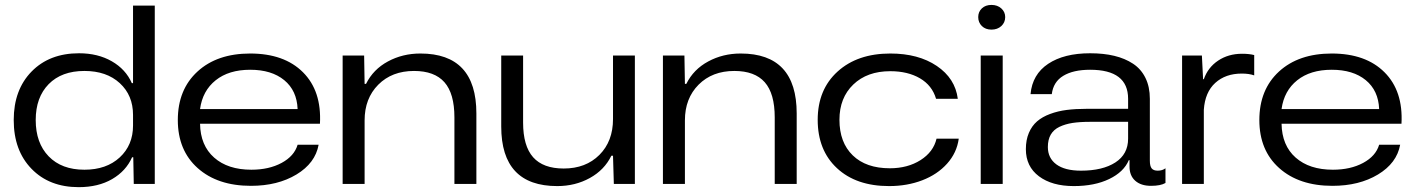

<svg xmlns="http://www.w3.org/2000/svg" viewBox="-20 -752 5784 785"><path d="M301.8 13.2Q181.6 13.2 108.9 -61.8Q36.1 -136.7 36.1 -261.2Q36.1 -384.8 109.1 -459.5Q182.1 -534.2 303.2 -534.2Q379.9 -534.2 437 -501.5Q494.1 -468.8 519 -412.1H523.9V-729H612.8V0H526.9L524.9 -108.9H520Q495.1 -52.7 438.5 -19.8Q381.8 13.2 301.8 13.2ZM126 -261.2Q126 -167.5 179 -112.8Q231.9 -58.1 325.2 -58.1Q415 -58.1 469.5 -108.4Q523.9 -158.7 523.9 -238.8V-282.2Q523.9 -362.3 469.7 -412.1Q415.5 -461.9 325.2 -461.9Q231.9 -461.9 179 -408Q126 -354 126 -261.2Z M1005.9 7.8Q869.6 7.8 788.3 -64.7Q707 -137.2 707 -261.2Q707 -385.7 787.4 -459.5Q867.7 -533.2 1002.9 -533.2Q1142.1 -533.2 1218.8 -456.5Q1295.4 -379.9 1288.1 -246.1H797.9Q799.3 -157.2 855.5 -107.7Q911.6 -58.1 1007.8 -58.1Q1079.6 -58.1 1131.3 -85.9Q1183.1 -113.8 1196.8 -160.2H1282.7Q1269 -85 1192.1 -38.6Q1115.2 7.8 1005.9 7.8ZM797.9 -306.2H1196.8Q1193.8 -381.8 1142.1 -424.3Q1090.3 -466.8 1002.9 -466.8Q915.5 -466.8 861.8 -423.8Q808.1 -380.9 797.9 -306.2Z M1380.9 0V-524.9H1468.8L1470.7 -409.2H1476.6Q1505.9 -468.3 1565.9 -500.7Q1626 -533.2 1698.7 -533.2Q1927.7 -533.2 1927.7 -288.1V0H1837.9V-272Q1837.9 -369.6 1797.1 -415.8Q1756.3 -461.9 1672.9 -461.9Q1582.5 -461.9 1526.6 -405.8Q1470.7 -349.6 1470.7 -259.8V0Z M2258.3 8.8Q2029.3 8.8 2029.3 -234.9V-524.9H2118.7V-251Q2118.7 -155.3 2159.7 -109.1Q2200.7 -63 2284.7 -63Q2375 -63 2430.7 -118.7Q2486.3 -174.3 2486.3 -265.1V-524.9H2575.7V0H2489.7L2486.3 -115.2H2479.5Q2451.2 -57.1 2391.6 -24.2Q2332 8.8 2258.3 8.8Z M2690.4 0V-524.9H2778.3L2780.3 -409.2H2786.1Q2815.4 -468.3 2875.5 -500.7Q2935.5 -533.2 3008.3 -533.2Q3237.3 -533.2 3237.3 -288.1V0H3147.5V-272Q3147.5 -369.6 3106.7 -415.8Q3065.9 -461.9 2982.4 -461.9Q2892.1 -461.9 2836.2 -405.8Q2780.3 -349.6 2780.3 -259.8V0Z M3615.2 8.8Q3480.5 8.8 3401.9 -64.5Q3323.2 -137.7 3323.2 -262.2Q3323.2 -385.7 3404.5 -459.5Q3485.8 -533.2 3620.1 -533.2Q3734.9 -533.2 3810.1 -482.4Q3885.3 -431.6 3896 -348.1H3807.1Q3791 -402.8 3741.2 -431.9Q3691.4 -460.9 3620.1 -460.9Q3525.4 -460.9 3468.8 -406.5Q3412.1 -352.1 3412.1 -262.2Q3412.1 -169.4 3466.6 -116.7Q3521 -64 3618.2 -64Q3690.9 -64 3743.7 -97.4Q3796.4 -130.9 3809.1 -185.1H3899.9Q3892.1 -127.4 3852.3 -83Q3812.5 -38.6 3750.7 -14.9Q3689 8.8 3615.2 8.8Z M3989.7 0V-524.9H4079.6V0ZM3979.5 -682.1Q3979.5 -703.6 3994.4 -717.8Q4009.3 -731.9 4033.7 -731.9Q4058.1 -731.9 4074 -717.5Q4089.8 -703.1 4089.8 -682.1Q4089.8 -660.2 4074 -645.5Q4058.1 -630.9 4033.7 -630.9Q4009.3 -630.9 3994.4 -645.5Q3979.5 -660.2 3979.5 -682.1Z M4370.1 8.8Q4281.2 8.8 4227.8 -31.2Q4174.3 -71.3 4174.3 -142.1Q4174.3 -179.7 4186.5 -208.5Q4198.7 -237.3 4220.2 -255.9Q4241.7 -274.4 4273.4 -286.1Q4305.2 -297.9 4341.3 -302.5Q4377.4 -307.1 4422.4 -307.1H4592.3V-348.1Q4592.3 -466.8 4437 -466.8Q4368.2 -466.8 4327.4 -442.1Q4286.6 -417.5 4280.3 -367.2H4193.4Q4200.7 -447.8 4265.4 -491Q4330.1 -534.2 4437 -534.2Q4492.2 -534.2 4535.9 -523.7Q4579.6 -513.2 4612.5 -491.5Q4645.5 -469.7 4663.3 -433.3Q4681.2 -397 4681.2 -348.1V-95.2Q4681.2 -72.8 4688.7 -63.5Q4696.3 -54.2 4713.4 -54.2Q4732.4 -54.2 4745.1 -64V-3.9Q4725.1 7.8 4686 7.8Q4645 7.8 4621.6 -12.9Q4598.1 -33.7 4598.1 -70.8V-97.2H4595.2Q4574.7 -48.8 4514.9 -20Q4455.1 8.8 4370.1 8.8ZM4264.2 -150.9Q4264.2 -105.5 4299.1 -79.8Q4334 -54.2 4399.4 -54.2Q4488.3 -54.2 4540.3 -87.9Q4592.3 -121.6 4592.3 -185.1V-253.9H4436Q4394.5 -253.9 4364.7 -249.3Q4335 -244.6 4311.5 -233.4Q4288.1 -222.2 4276.1 -201.7Q4264.2 -181.2 4264.2 -150.9Z M4813 0V-524.9H4894L4898.9 -428.2H4901.9Q4918.5 -476.1 4960.4 -504.2Q5002.4 -532.2 5058.1 -532.2Q5087.4 -532.2 5107.9 -526.9V-443.8Q5086.9 -451.2 5057.1 -451.2Q4990.7 -451.2 4948.7 -413.1Q4906.7 -375 4901.9 -303.2V0Z M5427.7 7.8Q5291.5 7.8 5210.2 -64.7Q5128.9 -137.2 5128.9 -261.2Q5128.9 -385.7 5209.2 -459.5Q5289.6 -533.2 5424.8 -533.2Q5564 -533.2 5640.6 -456.5Q5717.3 -379.9 5710 -246.1H5219.7Q5221.2 -157.2 5277.3 -107.7Q5333.5 -58.1 5429.7 -58.1Q5501.5 -58.1 5553.2 -85.9Q5605 -113.8 5618.7 -160.2H5704.6Q5690.9 -85 5614 -38.6Q5537.1 7.8 5427.7 7.8ZM5219.7 -306.2H5618.7Q5615.7 -381.8 5564 -424.3Q5512.2 -466.8 5424.8 -466.8Q5337.4 -466.8 5283.7 -423.8Q5230 -380.9 5219.7 -306.2Z"/></svg>

Font: Lumene Sans Expanded
Style: Regular
Weight: 400
Width: 7
Designer: Deni Anggara
Version: Version 1.003;Glyphs 3.1.2 (3151)